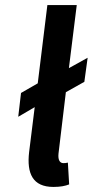

<svg xmlns="http://www.w3.org/2000/svg" viewBox="-20 -726 366 758"><path d="M313 -403 326 -498 252 -457 283 -706H167L129 -397L63 -359L52 -265L117 -303L95 -126C85 -41 109 12 191 12C219 12 238 8 253 2L248 -84C240 -82 236 -82 230 -82C218 -82 208 -92 211 -120L240 -362Z"/></svg>

Font: Falling Sky
Style: Obl
Weight: 400
Designer: Paul D. Hunt
Foundry: Adobe Systems Incorporated
Version: Version 1.02